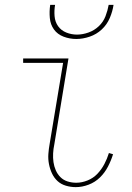

<svg xmlns="http://www.w3.org/2000/svg" viewBox="-20 -760 540 788"><path d="M291 8Q270 8 250 2Q230 -4 216 -17Q202 -30 193.5 -48Q185 -66 181 -86.5Q177 -107 178.5 -128Q180 -149 184 -171L239 -502H75V-520H261L203 -168Q199 -149 198 -130.5Q197 -112 199.5 -94.5Q202 -77 209 -61Q216 -45 228 -33Q240 -21 257 -15.5Q274 -10 293 -10Q316 -10 339.5 -19.5Q363 -29 380 -47Q397 -65 408.5 -87Q420 -109 427 -132L444 -127Q436 -101 423 -76Q410 -51 390 -31.5Q370 -12 343.5 -2Q317 8 291 8ZM293 -600Q266 -600 241 -609.5Q216 -619 201.5 -639Q187 -659 184.5 -686Q182 -713 186 -740H206Q202 -717 204 -693.5Q206 -670 218.5 -652.5Q231 -635 252 -626.5Q273 -618 296 -618Q319 -618 343 -626.5Q367 -635 385.5 -652.5Q404 -670 413 -693.5Q422 -717 426 -740H446Q442 -713 430.5 -686Q419 -659 397.5 -639Q376 -619 348 -609.5Q320 -600 293 -600Z"/></svg>

Font: Iosevka Thin
Style: Italic
Weight: 100
Italic angle: -9°
Monospace: yes
Designer: Belleve Invis
Foundry: Belleve Invis
Version: Version 32.5.0; ttfautohint (v1.8.4)